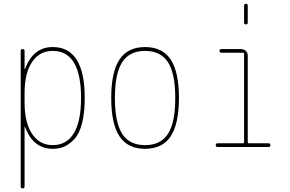

<svg xmlns="http://www.w3.org/2000/svg" viewBox="-20 -780 1540 1019"><path d="M110.4 -285.2V-235.4Q110.4 -128.9 150.4 -69.3Q190.4 -9.8 259.8 -9.8Q334 -9.8 372.1 -73.2Q410.2 -136.7 410.2 -259.8Q410.2 -509.8 259.8 -509.8Q189.5 -509.8 149.9 -450.7Q110.4 -391.6 110.4 -285.2ZM89.8 210V-509.8Q89.8 -519.5 100.1 -519.5Q110.4 -519.5 110.4 -509.8V-414.1Q110.4 -413.1 111.3 -413.1Q113.3 -413.1 113.3 -415Q156.2 -530.3 259.8 -530.3Q429.7 -530.3 429.7 -259.8Q429.7 -179.7 415 -124Q400.4 -68.4 373.5 -40.5Q346.7 -12.7 319.8 -1.5Q293 9.8 259.8 9.8Q156.2 9.8 113.3 -105.5Q113.3 -107.4 111.3 -107.4Q110.4 -107.4 110.4 -106.4V210Q110.4 219.7 100.1 219.7Q89.8 219.7 89.8 210Z M871.6 -449.7Q833 -509.8 750 -509.8Q667 -509.8 628.4 -449.7Q589.8 -389.6 589.8 -259.8Q589.8 -129.9 628.4 -69.8Q667 -9.8 750 -9.8Q833 -9.8 871.6 -69.8Q910.2 -129.9 910.2 -259.8Q910.2 -389.6 871.6 -449.7ZM885.7 -56.2Q841.8 9.8 750 9.8Q658.2 9.8 614.3 -56.2Q570.3 -122.1 570.3 -260.3Q570.3 -398.4 614.3 -464.4Q658.2 -530.3 750 -530.3Q841.8 -530.3 885.7 -464.4Q929.7 -398.4 929.7 -260.3Q929.7 -122.1 885.7 -56.2Z M1134.8 0Q1125 0 1125 -9.8Q1125 -19.5 1134.8 -19.5H1269.5Q1274.4 -19.5 1275.4 -25.4V-495.1Q1275.4 -500 1269.5 -500H1155.3Q1145.5 -500 1145 -509.8Q1144.5 -519.5 1155.3 -519.5H1259.8Q1274.4 -519.5 1284.7 -509.8Q1294.9 -500 1294.9 -485.4V-25.4Q1294.9 -20.5 1299.8 -19.5H1405.3Q1415 -19.5 1415 -9.8Q1415 0 1405.3 0ZM1275.4 -660.2V-750Q1275.4 -759.8 1285.2 -759.8Q1294.9 -759.8 1294.9 -750V-660.2Q1294.9 -650.4 1285.2 -650.4Q1275.4 -650.4 1275.4 -660.2Z"/></svg>

Font: Rounded-X Mgen+ 2m thin
Style: Regular
Weight: 100
Designer: [Source Han Sans]
Ryoko NISHIZUKA  (kana & ideographs); Paul D. Hunt (Latin, Greek & Cyrillic); Wenlong ZHANG  (bopomofo
Version: Version 1.059.20150602